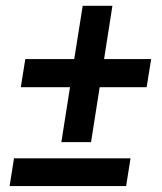

<svg xmlns="http://www.w3.org/2000/svg" viewBox="-20 -643 561 663"><path d="M486.3 -341.8H324.2L294.4 -152.3H191.9L221.7 -341.8H51.8L67.4 -439H236.3L265.6 -623H368.2L339.4 -439H502ZM430.7 -96.2 415.5 -0.5H13.2L28.3 -96.2Z"/></svg>

Font: Mardoto Medium
Style: Italic
Weight: 500
Italic angle: -12°
Designer: Christian Robertson, Vahan Hovhannisyan
Foundry: Google
Version: Version 1.000